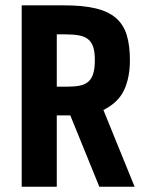

<svg xmlns="http://www.w3.org/2000/svg" viewBox="-20 -708 565 728"><path d="M62.3 0H195.3V-270.4H246.6L356.6 0H490.4L372.1 -290.9Q428.6 -319.3 450.6 -366.7Q472.6 -414.1 472.6 -479.7Q472.6 -535.6 460.5 -575.2Q448.4 -614.9 419.5 -639.8Q390.6 -664.7 342.8 -676.2Q295 -687.7 223.9 -687.7H62.3ZM195.3 -379.4V-577.7H228.1Q258.7 -577.7 280 -573.7Q301.3 -569.7 314.4 -558.9Q327.6 -548.1 333.6 -529.4Q339.6 -510.6 339.6 -480.7Q339.6 -449.1 333.6 -429.1Q327.6 -409.1 314.6 -398.1Q301.7 -387.1 282.4 -383.3Q263 -379.4 236 -379.4Z"/></svg>

Font: Secuela Black
Style: Regular
Weight: 900
Designer: Fernando Haro
Foundry: deFharo
Version: Version 1.704